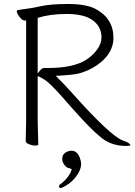

<svg xmlns="http://www.w3.org/2000/svg" viewBox="-20 -724 675 963"><path d="M489 -537Q489 -590 445.5 -622Q402 -654 315.5 -654Q229 -654 169 -634V-355L178 -367Q190 -383 201 -383H221Q344 -383 409 -422Q444 -444 466.5 -474.5Q489 -505 489 -537ZM111 -621H105Q88 -621 70 -651Q64 -661 64 -667Q64 -673 68 -673Q88 -677 114 -680Q140 -683 187.5 -693.5Q235 -704 322.5 -704Q410 -704 458 -680Q549 -632 549 -534Q549 -489 521.5 -450Q494 -411 443 -382.5Q392 -354 335.5 -349Q279 -344 272 -344H260L268 -335Q299 -305 342 -257Q534 -42 595 -20Q621 -11 628 -4Q635 3 635 4Q632 8 612 8Q540 8 488.5 -33Q437 -74 351 -171L283 -248Q228 -309 204 -324Q180 -339 169 -342V-115L172 1Q172 6 157 6Q142 6 125.5 -0.5Q109 -7 109 -17L111 -116ZM285 219Q276 219 276 210Q276 205 280 202Q299 189 316.5 168Q334 147 340 124L336 123Q334 121 325 119Q316 117 312 113Q292 94 292 73.5Q292 53 306.5 42.5Q321 32 339.5 32Q358 32 370.5 48.5Q383 65 387 96Q387 130 359 165Q331 200 291 217V218Q288 219 285 219Z"/></svg>

Font: LXGW WenKai Lite Light
Style: Regular
Weight: 300
Designer: LXGW / Fontworks Inc.
Foundry: LXGW / Fontworks Inc.
Version: Version 1.511; March 25, 2025